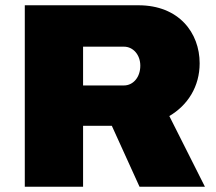

<svg xmlns="http://www.w3.org/2000/svg" viewBox="-20 -708 818 728"><path d="M74 0H295V-231H404L509 0H757L622 -268C692 -309 737 -380 737 -468C737 -584 658 -688 505 -688H74ZM295 -384V-531H450C485 -531 512 -500 512 -459C512 -414 484 -384 450 -384Z"/></svg>

Font: Archivo Black
Style: Regular
Weight: 900
Designer: Hector Gatti
Foundry: Omnibus-Type
Version: Version 2.001